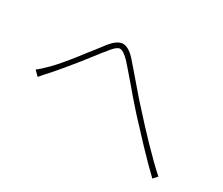

<svg xmlns="http://www.w3.org/2000/svg" viewBox="-97 -849 1194 1027"><g transform="rotate(30 500.0 -335.0)"><path d="M137 -309Q174 -346 241 -431L268 -466L282 -484L295 -500Q327 -543 341 -560Q377 -604 409 -608Q445 -611 487 -566Q502 -549 528 -519L540 -505L552 -491L577 -462Q641 -386 681 -344Q708 -314 732 -288Q766 -251 796 -220Q877 -136 932 -87L909 -62Q855 -113 782 -190Q726 -249 659 -322Q637 -346 608 -380Q589 -402 556 -441Q491 -517 469 -541Q432 -579 411 -577Q393 -576 363 -538L353 -525L341 -511Q326 -491 317 -480Q286 -440 263 -411Q196 -328 159 -286Q130 -255 106 -226L77 -255Q97 -269 137 -309Z"/></g></svg>

Font: Noto Sans CJK TC Thin
Style: Regular
Weight: 250
Designer: Ryoko NISHIZUKA ???? (kana & ideographs); Paul D. Hunt (Latin, Greek & Cyrillic); Wenlong ZHANG ??? (bopomofo); Sandoll 
Foundry: Adobe Systems Incorporated
Version: Version 1.004 January 19, 2016